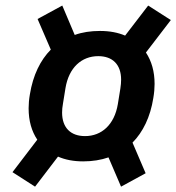

<svg xmlns="http://www.w3.org/2000/svg" viewBox="-20 -700 644 701"><path d="M283.7 -110.8C317.1 -110.8 348.7 -115.8 376.1 -125.4L421.9 -18.5L511.7 -67.5L463.8 -179.3C501.8 -217.7 528.8 -272.4 539.8 -342.3C543 -360.8 544.4 -378.2 544.4 -393.5C544.4 -439.3 533.4 -476.9 512.8 -508.2L603.7 -626.8L521 -679.7L436.8 -570C411.2 -581 380.7 -587 345.2 -587C311.4 -587 280.2 -582.4 252.8 -572.4L207.4 -679.7L117.2 -630.7L165.5 -518.8C127.5 -480.5 100.5 -425.8 89.1 -355.5C85.9 -337.4 84.5 -319.6 84.5 -304.7C84.5 -258.5 95.5 -220.9 116.1 -190L25.6 -71.4L108 -18.5L191.8 -128.2C217.7 -116.8 248.2 -110.8 283.7 -110.8ZM206.7 -289.1C206.7 -298.7 207.7 -310.4 209.9 -321.7L219.1 -378.6C231.5 -453.1 277.7 -495 338.8 -495C390.6 -495 422.2 -464.8 422.2 -409.1C422.2 -399.5 421.2 -387.8 419.4 -376.4L410.2 -319.6C397.7 -245 351.2 -203.1 290.5 -203.1C238.3 -203.1 206.7 -233.3 206.7 -289.1Z"/></svg>

Font: Margiela Mono Italic SmBold It
Style: Regular
Weight: 600
Designer: Mike Abbink, Paul van der Laan, Pieter van Rosmalen
Foundry: Bold Monday
Version: Version 2.003 2021